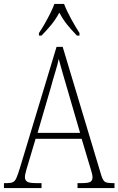

<svg xmlns="http://www.w3.org/2000/svg" viewBox="-22 -951 599 971"><path d="M-2 0V-25H15Q33 -25 43.5 -30Q54 -35 61 -51Q68 -67 78 -99L264 -714H295L490 -65Q498 -39 508 -32Q518 -25 546 -25H557V0H370V-25H394Q426 -25 436 -32Q446 -39 446 -55Q446 -66 439.5 -87Q433 -108 428 -125L391 -249H158L124 -135Q119 -118 111.5 -93Q104 -68 104 -55Q104 -40 115 -32.5Q126 -25 159 -25H188V0ZM168 -279H383L321 -492Q306 -543 294 -584.5Q282 -626 275 -653Q270 -627 257.5 -586.5Q245 -546 234 -505ZM175 -784Q188 -803 203 -829Q218 -855 231.5 -882Q245 -909 253 -931H302Q315 -897 338 -855Q361 -813 380 -784V-771H367Q338 -801 317.5 -826.5Q297 -852 278 -887Q259 -852 238 -826.5Q217 -801 188 -771H175Z"/></svg>

Font: Noto Serif Tamil Condensed ExtraLight
Style: Regular
Weight: 200
Width: 3
Designer: Indian Type Foundry, Tom Grace, and the Monotype Design Team
Foundry: Monotype Imaging Inc.
Version: Version 2.004; ttfautohint (v1.8.4.7-5d5b)